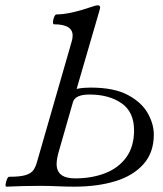

<svg xmlns="http://www.w3.org/2000/svg" viewBox="-20 -696 612 719"><path d="M4 3Q0 3 1 -6Q2 -15 6 -24.5Q10 -34 14 -34Q56 -34 76.5 -40.5Q97 -47 105.5 -59.5Q114 -72 119 -91L248 -539Q250 -545 251 -551Q252 -557 252 -563Q252 -605 182 -605Q178 -605 178.5 -614.5Q179 -624 183 -633Q187 -642 192 -642Q241 -642 325 -671Q338 -676 347 -676Q355 -676 355 -667Q354 -663 353 -658.5Q352 -654 350 -648L267 -363Q281 -366 293.5 -367Q306 -368 319 -368Q407 -368 458.5 -340.5Q510 -313 533 -272.5Q556 -232 556 -192Q556 -125 517.5 -81.5Q479 -38 412 -17.5Q345 3 259 3Q227 3 195 1.5Q163 0 131 0Q67 0 4 3ZM261 -28Q324 -28 374 -47.5Q424 -67 453 -107Q482 -147 482 -208Q482 -277 435 -309.5Q388 -342 315 -342Q261 -342 253 -313L202 -135Q192 -102 192 -82Q192 -28 261 -28Z"/></svg>

Font: Junicode
Style: Italic
Weight: 400
Italic angle: -11°
Designer: Peter S. Baker
Version: Version 2.100; ttfautohint (v1.8.4)